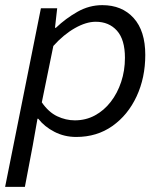

<svg xmlns="http://www.w3.org/2000/svg" viewBox="-25 -518 645 743"><path d="M-5.2 205.1 133.3 -486.1H196.3L187.8 -410.5H191.4Q229.3 -446.6 274.8 -472.4Q320.2 -498.1 370.9 -498.1Q447.2 -498.1 492.2 -448.2Q537.2 -398.4 537.2 -305.4Q537.2 -217.2 503.6 -145Q470 -72.8 410 -30.4Q350 12 270 12Q224.1 12 185.6 -7.9Q147 -27.7 123.2 -58.4H120L101.6 45.7L71.3 205.1ZM264.6 -52.3Q307 -52.3 342.2 -71.3Q377.4 -90.3 403.4 -123.8Q429.4 -157.2 443.9 -201Q458.5 -244.7 458.5 -294.2Q458.5 -364.8 427.6 -399.3Q396.7 -433.8 345.4 -433.8Q308.1 -433.8 264.4 -408.9Q220.7 -384 181.4 -340.1L136.8 -121.9Q163 -83.9 196.3 -68.1Q229.7 -52.3 264.6 -52.3Z"/></svg>

Font: SourceCodeVF
Style: Italic
Weight: 200
Italic angle: -11°
Monospace: yes
Designer: Paul D. Hunt, Teo Tuominen
Foundry: Adobe
Version: Version 1.026;hotconv 1.1.0;makeotfexe 2.6.0